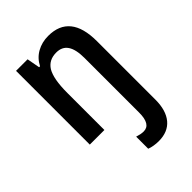

<svg xmlns="http://www.w3.org/2000/svg" viewBox="-230 -652 994 994"><g transform="rotate(-45 267.5 -154.5)"><path d="M332 240.2Q314.9 240.2 297.1 237.3Q279.3 234.4 265.6 229V140.6Q277.8 144.5 289.8 147Q301.8 149.4 312.5 149.4Q364.7 149.4 364.7 64V-336.4Q364.7 -398.9 344.2 -429.4Q323.7 -460 281.2 -460Q253.4 -460 233.4 -449.5Q213.4 -439 200.2 -418Q187 -395.5 180.4 -359.4Q173.8 -323.2 173.8 -270.5V0H66.9V-540H151.4L164.6 -468.8H171.4Q191.9 -508.8 229 -529.5Q266.1 -550.3 312.5 -550.3Q391.6 -550.3 431.6 -501Q471.7 -451.7 471.7 -352.5V75.7Q471.7 154.3 435.8 197.3Q399.9 240.2 332 240.2Z"/></g></svg>

Font: Open Sans
Style: Regular
Weight: 600
Width: 3
Foundry: Ascender Corporation
Version: Version 1.000